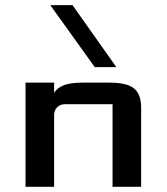

<svg xmlns="http://www.w3.org/2000/svg" viewBox="-20 -718 641 738"><path d="M344.2 -460 173.3 -698.2H258.8L427.2 -460ZM188 0H78.1V-400.4H188V-360.8Q200.2 -381.3 226.6 -390.9Q252.9 -400.4 297.9 -400.4H400.4Q468.3 -400.4 495.4 -377.9Q522.5 -355.5 522.5 -305.2V0H412.6V-317.4H229.5Q211.4 -317.4 199.7 -305.7Q188 -293.9 188 -275.9Z"/></svg>

Font: Squarish Sans CT
Style: Regular
Weight: 400
Version: Version 0.9